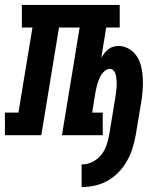

<svg xmlns="http://www.w3.org/2000/svg" viewBox="-62 -550 682 781"><path d="M270 211V119Q292 119 313 109Q334 99 348.5 81.5Q363 64 370.5 42.5Q378 21 382 0Q388 -37 394 -73.5Q400 -110 406 -147Q408 -156 409 -164.5Q410 -173 411 -182Q412 -191 412.5 -199.5Q413 -208 412.5 -217Q412 -226 411 -234Q410 -242 407.5 -250Q405 -258 399 -264Q393 -270 385 -270Q375 -270 366.5 -263.5Q358 -257 352 -248.5Q346 -240 342 -230.5Q338 -221 335 -211.5Q332 -202 330 -192.5Q328 -183 326 -173L313 -92H356V0H190L262 -438H178L106 0H-42V-92H13L70 -438H27V-530H425V-438H370L350 -315Q356 -325 363 -334Q370 -343 379 -350Q388 -357 399 -360Q410 -363 421 -363Q444 -363 464.5 -350Q485 -337 496.5 -318Q508 -299 513 -276Q518 -253 519 -229Q520 -205 518 -180.5Q516 -156 512 -132L490 0Q485 27 477 53Q469 79 455 104Q441 129 421 150Q401 171 376 185Q351 199 324 205Q297 211 270 211Z"/></svg>

Font: Iosevka Slab SmBdExObl
Style: Regular
Weight: 600
Width: 7
Italic angle: -9°
Monospace: yes
Designer: Belleve Invis
Foundry: Belleve Invis
Version: Version 11.1.0; ttfautohint (v1.8.3)